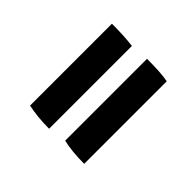

<svg xmlns="http://www.w3.org/2000/svg" viewBox="-40 -570 592 592"><g transform="rotate(-45 256.0 -274.5)"><path d="M82 -152Q82 -205 91 -244H448Q448 -182 442 -152ZM82 -305Q82 -355 91 -397H448Q448 -342 443 -305Z"/></g></svg>

Font: Oleo Script
Style: Bold
Weight: 700
Designer: Soytutype
Foundry: Soytutype
Version: Version 1.002